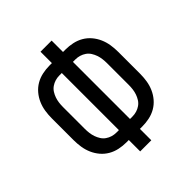

<svg xmlns="http://www.w3.org/2000/svg" viewBox="-200 -868 1001 1001"><g transform="rotate(-45 300.0 -367.5)"><path d="M259 0V-84H241Q215 -84 189 -89.5Q163 -95 140.5 -108Q118 -121 101 -141Q84 -161 73.5 -185Q63 -209 59 -235Q55 -261 55 -287V-448Q55 -474 59 -500Q63 -526 73.5 -550Q84 -574 101 -594Q118 -614 140.5 -627Q163 -640 189 -645.5Q215 -651 241 -651H259V-735H341V-651H359Q385 -651 411 -645.5Q437 -640 459.5 -627Q482 -614 499 -594Q516 -574 526.5 -550Q537 -526 541 -500Q545 -474 545 -448V-287Q545 -261 541 -235Q537 -209 526.5 -185Q516 -161 499 -141Q482 -121 459.5 -108Q437 -95 411 -89.5Q385 -84 359 -84H341V0ZM241 -157H259V-578H241Q225 -578 210 -573.5Q195 -569 182 -560Q169 -551 160.5 -537.5Q152 -524 147 -509.5Q142 -495 140 -479.5Q138 -464 138 -448V-287Q138 -271 140 -255.5Q142 -240 147 -225.5Q152 -211 160.5 -197.5Q169 -184 182 -175Q195 -166 210 -161.5Q225 -157 241 -157ZM341 -157H359Q375 -157 390 -161.5Q405 -166 418 -175Q431 -184 439.5 -197.5Q448 -211 453 -225.5Q458 -240 460 -255.5Q462 -271 462 -287V-448Q462 -464 460 -479.5Q458 -495 453 -509.5Q448 -524 439.5 -537.5Q431 -551 418 -560Q405 -569 390 -573.5Q375 -578 359 -578H341Z"/></g></svg>

Font: Iosevka Meiseki Sans
Style: Regular
Weight: 400
Monospace: yes
Designer: Belleve Invis
Foundry: Belleve Invis
Version: Version 11.2.6; ttfautohint (v1.8.4)